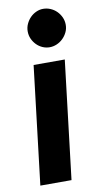

<svg xmlns="http://www.w3.org/2000/svg" viewBox="-86 -785 424 825"><g transform="rotate(-10 126.0 -373.0)"><path d="M218.5 -515.5 157 0H21L82.5 -515.5ZM248.5 -662Q248.5 -644.5 241.2 -629.5Q234 -614.5 222.2 -603Q210.5 -591.5 195.2 -585Q180 -578.5 164 -578.5Q148 -578.5 133.2 -585Q118.5 -591.5 107.2 -603Q96 -614.5 89.2 -629.5Q82.5 -644.5 82.5 -662Q82.5 -679 89.5 -694.2Q96.5 -709.5 107.8 -721Q119 -732.5 133.8 -739.2Q148.5 -746 164.5 -746Q181 -746 196.2 -739.5Q211.5 -733 223 -721.5Q234.5 -710 241.5 -694.8Q248.5 -679.5 248.5 -662Z"/></g></svg>

Font: Lato Heavy
Style: Italic
Weight: 800
Italic angle: -7°
Designer: Lukasz Dziedzic
Foundry: tyPoland Lukasz Dziedzic
Version: Version 2.007; 2014-02-27